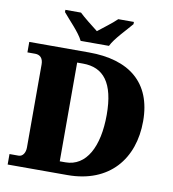

<svg xmlns="http://www.w3.org/2000/svg" viewBox="-98 -1016 992 1101"><g transform="rotate(10 398.0 -465.5)"><path d="M310 -771H475C496 -816 561 -880 592 -918V-931H501C480 -910 422 -865 392 -842C362 -865 305 -910 284 -931H193V-918C224 -880 289 -816 310 -771ZM21 0H369C613 0 743 -160 743 -379C743 -606 601 -714 369 -714H21V-653H66C94 -653 113 -636 113 -599V-115C113 -85 98 -61 74 -61H21ZM345 -70H312V-645H346C466 -645 531 -565 531 -379C531 -193 466 -70 345 -70Z"/></g></svg>

Font: Noto Serif Georgian Black
Style: Regular
Weight: 900
Designer: Monotype Design Team, Akaki Razmadze
Foundry: Google LLC
Version: Version 2.003